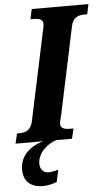

<svg xmlns="http://www.w3.org/2000/svg" viewBox="-82 -754 581 1033"><g transform="rotate(-5 208.0 -237.0)"><path d="M3 143C3 206 42 240 108 240C134 240 161 234 183 224L197 160C176 165 159 169 143 169C117 169 98 149 98 120C98 54 161 12 200 0H285L298 -54H287C253 -54 228 -58 228 -86C228 -97 233 -111 238 -132L337 -600C347 -653 378 -660 414 -660H425L436 -714H130L118 -660H128C163 -660 186 -656 186 -628C186 -622 185 -611 180 -592L78 -112C67 -61 36 -54 3 -54H-7L-20 0H128C55 22 3 69 3 143Z"/></g></svg>

Font: Noto Serif Condensed Extra
Style: Italic
Weight: 800
Width: 3
Italic angle: -12°
Designer: Monotype Design Team
Foundry: Monotype Imaging Inc.
Version: Version 1.901